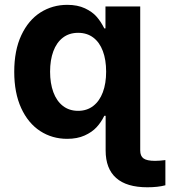

<svg xmlns="http://www.w3.org/2000/svg" viewBox="-20 -573 713 805"><path d="M39.7 -272Q39.7 -362 69.4 -425.3Q99.1 -488.6 149.5 -520.7Q200 -552.7 262.1 -552.7Q305 -552.7 336.2 -538.1Q367.4 -523.4 385.4 -502.6Q403.5 -481.9 417.2 -454H422.2V-545.9H567.9V0H422.9V-87.4H417.2Q404.2 -60.4 385 -39.7Q365.9 -18.9 334.8 -4.9Q303.8 9.1 261.7 9.1Q198.6 9.1 148.2 -23.7Q97.8 -56.6 68.7 -120.1Q39.7 -183.7 39.7 -272ZM425 -272.5Q425 -322.2 411.2 -358.9Q397.5 -395.6 371.1 -415.5Q344.7 -435.4 307.5 -435.4Q269.9 -435.4 243.4 -414.9Q217 -394.5 203.5 -357.8Q190 -321.1 190 -272.5Q190 -223.9 203.6 -186.7Q217.2 -149.6 243.6 -129Q270.1 -108.3 307.5 -108.3Q344.2 -108.3 370.7 -128.6Q397.2 -149 411.1 -186Q425 -223 425 -272.5ZM422.9 57.7V-102.4H567.9V57.7Q567.9 81.4 582 91.4Q596.1 101.4 630 101.4Q648.3 101.4 673.4 98.2V203.8Q642.1 212.2 597.8 212.2Q510.8 212.2 466.9 173.2Q422.9 134.2 422.9 57.7Z"/></svg>

Font: Raveo Variable
Style: Regular
Weight: 400
Designer: Jakub Foglar, Rasmus Andersson (Inter)
Foundry: Jakubfoglar.com
Version: Version 1.000;Glyphs 3.2.3 (3260)